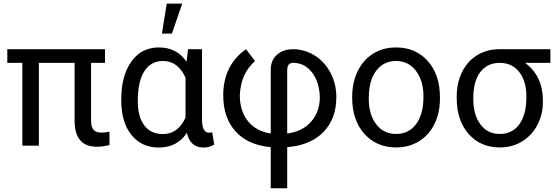

<svg xmlns="http://www.w3.org/2000/svg" viewBox="-20 -798 3042 1052"><path d="M555.2 -453.6V-528.3H20V-453.6H102.5V0H192.9V-453.6H388.7V-137.7C388.7 -42 429.2 5.9 510.3 5.9C534 5.9 557.3 2.8 580.1 -3.4L579.6 -77.1C566.9 -73.2 552.7 -71.3 537.1 -71.3C516 -71.3 501 -76.6 492.2 -87.2C483.4 -97.7 479 -113.4 479 -134.3V-453.6Z M1086.9 -528.3H1010.3L1002 -459.5C967.1 -511.9 916.7 -538.1 850.6 -538.1C786.8 -538.1 736.5 -512.3 699.7 -460.7C662.9 -409.1 644.5 -340.3 644.5 -254.4V-247.1C644.5 -167.6 663.1 -104.9 700.2 -58.8C737.3 -12.8 787.1 10.3 849.6 10.3C917.6 10.3 969.1 -16.6 1003.9 -70.3C1016.3 -16.6 1046.4 10.3 1094.2 10.3C1118.3 10.3 1138.2 4.7 1153.8 -6.3L1142.6 -73.2C1137.7 -71.6 1132.2 -70.8 1126 -70.8C1100.6 -70.8 1087.6 -93.6 1086.9 -139.2ZM734.9 -244.1C734.9 -316.7 747 -371.5 771.2 -408.4C795.5 -445.4 829.4 -463.9 873 -463.9C927.7 -463.9 968.9 -433.3 996.6 -372.1V-154.3C969.9 -93.8 928.4 -63.5 872.1 -63.5C828.1 -63.5 794.3 -79.3 770.5 -111.1C746.7 -142.8 734.9 -187.2 734.9 -244.1ZM893.6 -778.3 867.2 -613.8H921.9L978.5 -778.3Z M1463.4 8.3V233.4H1553.7V8.3C1638.7 1.5 1704.8 -26.1 1752 -74.5C1799.2 -122.8 1822.8 -186.5 1822.8 -265.6C1822.8 -314.1 1812.2 -358.6 1791 -398.9C1769.9 -439.3 1741 -470.9 1704.3 -493.9C1667.7 -516.8 1628.3 -528.3 1585.9 -528.3C1549.2 -528.3 1519.5 -518.1 1497.1 -497.8C1474.6 -477.5 1463.4 -450.2 1463.4 -416V-66.4C1409.3 -74.9 1367.6 -97.7 1338.1 -135C1308.7 -172.3 1293.9 -219.1 1293.9 -275.4C1297.2 -355.1 1325 -417.8 1377.4 -463.4L1328.1 -528.3C1286.8 -500 1255.6 -464.4 1234.6 -421.6C1213.6 -378.8 1203.1 -330.1 1203.1 -275.4C1203.1 -193.7 1225.7 -127.8 1270.8 -77.9C1315.8 -27.9 1380 0.8 1463.4 8.3ZM1553.7 -66.4V-413.6C1553.7 -440.3 1564.5 -453.6 1585.9 -453.6C1628.3 -453.6 1662.8 -436 1689.7 -400.9C1716.6 -365.7 1730.8 -320.6 1732.4 -265.6C1732.4 -212.2 1716.5 -167.5 1684.6 -131.3C1652.7 -95.2 1609 -73.6 1553.7 -66.4Z M1909.7 -269V-262.7C1909.7 -180.7 1931.9 -114.7 1976.3 -64.9C2020.8 -15.1 2078.8 9.8 2150.4 9.8C2197.9 9.8 2240 -1.6 2276.6 -24.4C2313.2 -47.2 2341.4 -79 2361.1 -119.9C2380.8 -160.7 2390.6 -206.9 2390.6 -258.3V-264.6C2390.6 -347.3 2368.4 -413.6 2324 -463.4C2279.5 -513.2 2221.4 -538.1 2149.4 -538.1C2102.9 -538.1 2061.4 -526.9 2025.1 -504.4C1988.9 -481.9 1960.5 -450 1940.2 -408.7C1919.8 -367.4 1909.7 -320.8 1909.7 -269ZM2000.5 -258.3C2000.5 -324.4 2014.2 -375.2 2041.5 -410.6C2068.8 -446.1 2104.8 -463.9 2149.4 -463.9C2195 -463.9 2231.5 -445.9 2259 -409.9C2286.5 -373.9 2300.3 -327 2300.3 -269C2300.3 -204.3 2286.8 -153.9 2259.8 -117.9C2232.7 -81.9 2196.3 -64 2150.4 -64C2104.8 -64 2068.4 -81.7 2041.3 -117.2C2014.1 -152.7 2000.5 -199.7 2000.5 -258.3Z M2995.6 -453.6V-528.3H2714.4C2668.8 -528 2628.3 -516.8 2593 -494.6C2557.7 -472.5 2530.4 -441.7 2511.2 -402.3C2492 -363 2482.4 -318.5 2482.4 -269V-262.7C2482.4 -179.7 2504.1 -113.5 2547.4 -64.2C2590.7 -14.9 2647.8 9.8 2718.8 9.8C2764.3 9.8 2805.1 -1.3 2841.1 -23.4C2877 -45.6 2904.9 -75.8 2924.8 -114C2944.7 -152.3 2954.6 -194.2 2954.6 -239.7V-248C2954.6 -336.9 2922 -405.4 2856.9 -453.6ZM2573.2 -258.3C2573.2 -322.1 2586.2 -370.6 2612.1 -403.8C2637.9 -437 2673.2 -453.6 2717.8 -453.6C2763 -453.6 2798.7 -436.8 2825 -403.3C2851.2 -369.8 2864.3 -325 2864.3 -269C2864.3 -203 2851.3 -152.3 2825.4 -116.9C2799.6 -81.6 2764 -64 2718.8 -64C2673.8 -64 2638.3 -81.5 2612.3 -116.5C2586.3 -151.4 2573.2 -198.7 2573.2 -258.3Z"/></svg>

Font: Roboto1
Style: rg
Weight: 400
Designer: Google
Version: Version 2.137; 2017